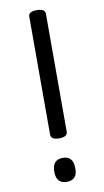

<svg xmlns="http://www.w3.org/2000/svg" viewBox="-99 -940 541 1000"><g transform="rotate(-10 171.0 -440.0)"><path d="M171 -216Q127 -216 127 -244V-867Q127 -881 138 -887.5Q149 -894 171 -894Q215 -894 215 -867V-244Q215 -230 204 -223Q193 -216 171 -216ZM171 14Q143 14 129 -1.5Q115 -17 115 -49Q115 -81 129 -97Q143 -113 171 -113Q198 -113 212 -97Q226 -81 226 -49Q227 -17 212.5 -1.5Q198 14 171 14Z"/></g></svg>

Font: Playwrite HR Lijeva
Style: Regular
Weight: 400
Designer: Veronika Burian, José Scaglione
Foundry: TypeTogether
Version: Version 1.002